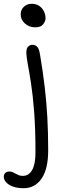

<svg xmlns="http://www.w3.org/2000/svg" viewBox="-65 -732 342 1012"><path d="M60 260Q27 260 3.5 251.5Q-20 243 -32.5 229Q-45 215 -45 200Q-45 186 -36.5 179Q-28 172 -15 172Q-6 172 2 175.5Q10 179 17.5 183.5Q25 188 34 191.5Q43 195 55 195Q87 195 104.5 164Q122 133 122 72Q122 -53 115 -142.5Q108 -232 98.5 -293Q89 -354 81.5 -393.5Q74 -433 74 -457Q74 -478 84 -487Q94 -496 105 -496Q119 -496 130 -486.5Q141 -477 146 -444Q161 -355 170.5 -275Q180 -195 184.5 -113.5Q189 -32 189 60Q189 159 154 209.5Q119 260 60 260ZM121 -588Q89 -588 66.5 -608Q44 -628 44 -657Q44 -680 60.5 -696Q77 -712 102 -712Q125 -712 141.5 -701Q158 -690 166.5 -672.5Q175 -655 175 -636Q175 -620 162.5 -604Q150 -588 121 -588Z"/></svg>

Font: Shantell Sans Light
Style: Regular
Weight: 300
Designer: Stephen Nixon, Anya Danilova, Shantell Martin
Foundry: Arrow Type
Version: Version 1.011;[c5ecc13dd]